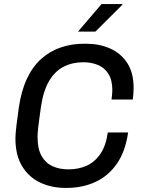

<svg xmlns="http://www.w3.org/2000/svg" viewBox="-20 -910 709 940"><path d="M300.5 10Q232.2 10 176.6 -16.2Q121 -42.5 88.2 -96.4Q55.5 -150.2 55.5 -232.8Q55.5 -254.2 60.5 -295.1Q65.5 -336 71.8 -380.8Q83.5 -463.5 111.2 -523.2Q139 -583 181.2 -621.1Q223.5 -659.2 277.1 -677.6Q330.8 -696 392.2 -696H400.8Q465.8 -696 518.5 -672.9Q571.2 -649.8 602.8 -601.8Q634.2 -553.8 634.2 -478.8Q634.2 -465.5 633.1 -451.5Q632 -437.5 630 -422.8H526Q528 -434.5 528.6 -445.2Q529.2 -456 530 -468Q530 -517.2 511.4 -547.4Q492.8 -577.5 460.8 -591.4Q428.8 -605.2 387.2 -605.2Q333.8 -605.2 291 -583.1Q248.2 -561 219.9 -512.5Q191.5 -464 180 -383.8Q175.2 -348.2 171.9 -324.2Q168.5 -300.2 166.8 -284.2Q165 -268.2 164.5 -257.5Q164 -246.8 164 -237.5Q164 -182 183 -147.4Q202 -112.8 236.1 -96.8Q270.2 -80.8 315 -80.8Q364.2 -80.8 404.4 -98.8Q444.5 -116.8 471.6 -156.8Q498.8 -196.8 507.8 -261.5H607.2Q594 -168.2 551.8 -107.9Q509.5 -47.5 446.2 -18.8Q383 10 306.2 10ZM361.8 -755.2 477.2 -890.2H579.5V-887.2L447 -755.2Z"/></svg>

Font: Chivo Medium
Style: Italic
Weight: 500
Italic angle: -8.05°
Designer: Hector Gatti
Foundry: Omnibus-Type
Version: Version 2.002